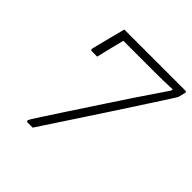

<svg xmlns="http://www.w3.org/2000/svg" viewBox="-182 -851 1002 1002"><g transform="rotate(45 318.5 -350.0)"><path d="M202 0H165Q154 0 157 -10Q158 -14 166 -27Q174 -40 196.5 -74.5Q219 -109 262 -175Q305 -241 377 -350Q417 -411 465.5 -484Q514 -557 575 -646L578 -658Q540 -656 506.5 -655.5Q473 -655 436 -655H216Q208 -624 199.5 -589.5Q191 -555 185 -529.5Q179 -504 178 -500H139Q128 -500 130 -511Q131 -516 136 -535.5Q141 -555 147.5 -581.5Q154 -608 161 -634Q168 -660 172.5 -678.5Q177 -697 178 -700H628Q639 -700 636 -689L627 -653Q626 -648 575 -570Q524 -492 432 -350Q385 -278 327 -190Q269 -102 202 0Z"/></g></svg>

Font: Recursive Mn Lnr St Lt
Style: Italic
Weight: 300
Italic angle: -15°
Monospace: yes
Version: Version 1.079;hotconv 1.0.112;makeotfexe 2.5.65598; ttfautoh